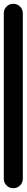

<svg xmlns="http://www.w3.org/2000/svg" viewBox="-20 -990 140 1010"><path d="M0 -50H100V-920H0ZM50 -100Q29 -100 14.5 -85.5Q0 -71 0 -50Q0 -29 14.5 -14.5Q29 0 50 0Q71 0 85.5 -14.5Q100 -29 100 -50Q100 -71 85.5 -85.5Q71 -100 50 -100ZM50 -970Q29 -970 14.5 -955.5Q0 -941 0 -920Q0 -899 14.5 -884.5Q29 -870 50 -870Q71 -870 85.5 -884.5Q100 -899 100 -920Q100 -941 85.5 -955.5Q71 -970 50 -970Z"/></svg>

Font: Wavefont SemiBold
Style: Regular
Weight: 600
Version: Version 3.004;gftools[0.9.33]